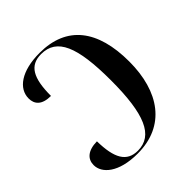

<svg xmlns="http://www.w3.org/2000/svg" viewBox="-199 -858 1002 1002"><g transform="rotate(-45 301.5 -357.0)"><path d="M243 10C448 10 552 -140 552 -361C552 -594 452 -724 253 -724C118 -724 44 -669 44 -596C44 -554 69 -523 136 -523C136 -656 170 -714 254 -714C370 -714 415 -609 415 -359C415 -110 367 0 255 0C173 0 140 -60 138 -186C70 -185 38 -155 38 -110C38 -51 102 10 243 10Z"/></g></svg>

Font: Noto Serif Display SemiCondensed SemiBold
Style: Regular
Weight: 600
Width: 4
Designer: Monotype Design Team
Foundry: Monotype Imaging Inc.
Version: Version 2.009